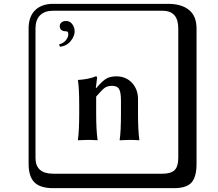

<svg xmlns="http://www.w3.org/2000/svg" viewBox="-20 -774 1140 1006"><path d="M326.2 -664.1Q346.2 -664.1 358.6 -647.5Q371.1 -630.9 371.1 -608.9Q371.1 -585 350.6 -559.1Q330.1 -533.2 293.9 -528.8L290 -542Q312 -546.9 325 -563Q337.9 -579.1 337.9 -594.2Q337.9 -610.4 327.1 -609.9Q293 -609.9 293 -638.2Q293 -647.9 301.5 -656Q310.1 -664.1 326.2 -664.1ZM703.1 -180.2Q703.1 -91.3 710 -41L709 -39.1Q684.1 -41 658.2 -41L607.9 -39.1L606.9 -41Q613.8 -82 613.8 -180.2V-246.1Q613.8 -289.1 604.5 -306.6Q595.2 -324.2 566.9 -324.2Q543 -324.2 528.6 -313.7Q514.2 -303.2 483.9 -268.1V-180.2Q483.9 -91.3 491.2 -41L490.2 -39.1Q465.3 -41 439.9 -41L388.2 -39.1V-41Q395 -88.9 395 -180.2V-221.2Q395 -316.4 388.2 -353L389.2 -355Q446.3 -358.9 481.9 -374Q488.8 -374 488.8 -366.2L481.9 -312H483.9Q518.1 -352.1 538.6 -363Q559.1 -374 589.8 -374Q639.6 -374 671.4 -340.1Q703.1 -306.2 703.1 -254.9ZM258.8 -717.8Q213.9 -717.8 189.9 -693.8Q166 -669.9 166 -625V53.2Q166 136.2 258.8 136.2H831.1Q876 136.2 895 117.2Q914.1 98.1 914.1 53.2V-625Q914.1 -717.8 831.1 -717.8ZM1009.8 84Q1009.8 152.8 983.4 182.4Q957 211.9 891.1 211.9H258.8Q190.9 211.9 160.4 181.4Q129.9 150.9 129.9 84V-625Q129.9 -687 164.1 -720.5Q198.2 -753.9 258.8 -753.9H860.8Q930.7 -753.9 970.2 -721.9Q1009.8 -689.9 1009.8 -625Z"/></svg>

Font: Linux Biolinum Keyboard
Style: Regular
Weight: 700
Designer: Philipp H. Poll
Foundry: Philipp H. Poll
Version: Version 0.6.1 ; ttfautohint (v0.9)